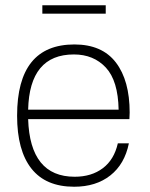

<svg xmlns="http://www.w3.org/2000/svg" viewBox="-20 -696 570 730"><path d="M263 -527Q368 -527 420.5 -458.5Q473 -390 473 -268Q473 -255 472 -243H87Q94 -24 264 -24Q328 -24 371 -56.5Q414 -89 428 -151H470Q454 -72 399.5 -29Q345 14 262 14Q154 14 99.5 -55Q45 -124 45 -256Q45 -527 263 -527ZM87 -279H431Q429 -389 382.5 -439Q336 -489 261 -489Q92 -489 87 -279ZM141 -644V-676H382V-644Z"/></svg>

Font: Nacelle UltraLight
Style: Regular
Weight: 200
Designer: Sora Sagano
Foundry: Sora Sagano
Version: Version 1.000;FEAKit 1.0